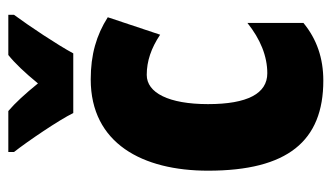

<svg xmlns="http://www.w3.org/2000/svg" viewBox="-192 -614 816 473"><g transform="rotate(-90 216.5 -378.0)"><path d="M174 -606H321C342 -645 388 -714 416 -752V-766H317C297 -750 274 -726 247 -693C221 -725 199 -749 179 -766H78V-752C104 -719 157 -641 174 -606ZM254 10C309 10 356 -6 396 -39V-177C356 -145 314 -128 272 -128C222 -128 196 -177 196 -274C196 -371 224 -425 268 -425C302 -425 334 -414 367 -392L410 -521C366 -549 318 -563 257 -563C99 -563 32 -435 32 -274C32 -78 105 10 254 10Z"/></g></svg>

Font: Noto Sans Lao Looped ExtraCondensed Black
Style: Regular
Weight: 900
Width: 2
Designer: Mark Frömberg, Ben Mitchell
Foundry: The Fontpad Ltd
Version: Version 1.002